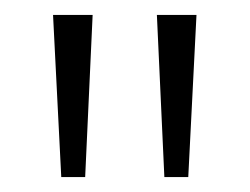

<svg xmlns="http://www.w3.org/2000/svg" viewBox="-20 -665 334 257"><path d="M190 -645H243L232 -428H200ZM51 -645H104L94 -428H62Z"/></svg>

Font: Ek Mukta ExtraLight
Style: Regular
Weight: 275
Designer: Girish Dalvi and Yashodeep Gholap
Foundry: Ek Type
Version: Version 2.538;PS 1.002;hotconv 16.6.51;makeotf.lib2.5.65220;